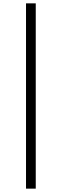

<svg xmlns="http://www.w3.org/2000/svg" viewBox="-20 -848 368 1144"><path d="M135 276H193V-828H135Z"/></svg>

Font: Noto Serif CJK SC SemiBold
Style: Regular
Weight: 600
Designer: Ryoko NISHIZUKA 西塚涼子 (kana & ideographs); Frank Grießhammer (Latin, Greek & Cyrillic); Wenlong ZHANG 张文龙 (bopomofo); San
Foundry: Adobe
Version: Version 2.001;hotconv 1.1.0;makeotfexe 2.6.0